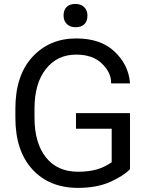

<svg xmlns="http://www.w3.org/2000/svg" viewBox="-20 -916 727 951"><path d="M56.2 -333V-377.9Q56.2 -542 140.4 -633.8Q224.6 -725.6 357.9 -725.6Q478.5 -725.6 547.1 -660.9Q615.7 -596.2 623.5 -508.3L624 -502.9H530.3V-507.8Q530.3 -556.6 484.9 -601.1Q439.5 -645.5 356.9 -645.5Q263.7 -645.5 207.3 -574.2Q150.9 -502.9 150.9 -377.9V-333Q150.9 -208 207.3 -136.7Q263.7 -65.4 366.2 -65.4Q419.9 -65.4 459 -76.7Q498 -87.9 533.2 -112.3V-278.3H356.4V-355.5H624V-78.1Q590.8 -43.9 524.9 -14.6Q459 14.6 366.2 14.6Q224.6 14.6 140.4 -77.1Q56.2 -168.9 56.2 -333ZM294.9 -838.9Q294.9 -866.7 310.1 -881.6Q325.2 -896.5 354 -896.5Q380.9 -896.5 397 -880.6Q413.1 -864.7 413.1 -838.9Q413.1 -811 397.9 -796.1Q382.8 -781.2 354 -781.2Q327.1 -781.2 311 -797.1Q294.9 -813 294.9 -838.9Z"/></svg>

Font: RobotoFlex
Style: Regular
Weight: 400
Designer: Berlow after Robertson
Foundry: Google
Version: Version 2.136